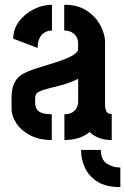

<svg xmlns="http://www.w3.org/2000/svg" viewBox="-20 -580 518 795"><path d="M478.3 194.7Q417.6 194.7 381.7 171.2Q345.9 147.6 330.7 112.3Q315.5 76.9 315.5 40.8H397.6Q397.6 81.8 422.8 97.8Q448.1 113.7 478.3 113.7ZM194.4 -0.2Q142.3 -0.2 104.9 -19.8Q67.5 -39.4 47.7 -69.5Q27.8 -99.5 27.8 -129.9V-180Q27.8 -191.3 30.5 -208.6Q33.2 -225.9 44.1 -244.9Q55 -263.8 80.9 -277.3Q96.9 -286.1 124.3 -294.9Q151.8 -303.7 182.4 -312.9Q213 -322.1 240.6 -332.3Q268.3 -342.5 285.9 -353.8Q303.5 -365 303.5 -377.8V-399.5Q303.5 -415.8 296.3 -427.8Q289 -439.8 276.3 -446.8Q263.6 -453.8 245.9 -453.8V-560.3Q303.1 -560.3 340.4 -535Q377.8 -509.7 396.4 -473.6Q415 -437.5 415 -406.4V-140.4Q415 -134.4 419.5 -121.2Q424 -108 442.6 -108V-0.2Q411.2 -0.2 388.8 -9.3Q366.4 -18.3 350.7 -33.3Q331.7 -16.8 305 -8.5Q278.3 -0.2 246.7 -0.2V-107Q266.2 -107 278.6 -114.2Q291 -121.4 297.4 -133.7Q303.7 -145.9 303.7 -160.3V-253.9Q286.2 -244.2 261.8 -235.9Q237.4 -227.6 211.6 -221.5Q185.8 -215.5 166 -209.6Q146.3 -203.7 138.2 -198.7Q125.6 -191.7 125.6 -172.6V-153.9Q125.7 -137.7 132.6 -127.3Q139.5 -116.9 154.7 -112Q169.8 -107 194.4 -107ZM135.8 -381.5 34.8 -419.8Q34.8 -460 58.9 -491.5Q82.9 -523.1 119.8 -541.7Q156.8 -560.3 195.2 -560.3V-453.5Q177.9 -453.5 164.5 -445.2Q151 -437 143.4 -421.2Q135.8 -405.4 135.8 -381.5Z"/></svg>

Font: Stick No Bills ExtraLight
Style: Regular
Weight: 200
Designer: Kosala Senevirathne, Siva Puranthara, Lasantha Premarathna, Tharique Azeez
Foundry: mooniak
Version: Version 2.000